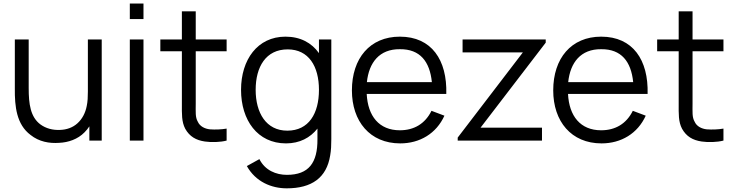

<svg xmlns="http://www.w3.org/2000/svg" viewBox="-20 -782 4083 1068"><path d="M468.8 -562.5V-272.9C468.8 -243.8 467.7 -216.7 462.5 -192.7C455.2 -154.2 437.5 -119.8 410.4 -95.8C385.4 -72.9 351 -60.4 314.6 -59.4C272.9 -57.3 235.4 -67.7 205.2 -89.6C149 -131.2 139.6 -204.2 139.6 -291.7V-562.5H62.5V-289.6C61.5 -189.6 71.9 -89.6 150 -31.3C196.9 6.2 254.2 16.7 309.4 12.5C359.4 10.4 412.5 -7.3 450 -45.8C460.4 -56.3 469.8 -67.7 477.1 -79.2V0H545.8V-562.5Z M702.1 -762.5V-676H778.1V-762.5ZM702.1 -562.5H778.1V0H702.1Z M1068.8 -496.9H1240.6V-562.5H1068.8V-718.8H991.7V-562.5H871.9V-496.9H991.7V-204.2C991.7 -149 989.6 -105.2 1010.4 -65.6C1034.4 -22.9 1069.8 -2.1 1119.8 5.2C1156.2 10.4 1204.2 9.4 1240.6 0V-66.7C1211.5 -61.5 1177.1 -60.4 1147.9 -62.5C1118.8 -65.6 1091.7 -79.2 1080.2 -105.2C1065.6 -130.2 1068.8 -159.4 1068.8 -206.3Z M1754.2 -562.5V-486.5C1713.5 -543.8 1651 -578.1 1567.7 -578.1C1412.5 -578.1 1320.8 -450 1320.8 -282.3C1320.8 -113.5 1412.5 15.6 1570.8 15.6C1646.9 15.6 1705.2 -15.6 1745.8 -66.7V-8.3C1746.9 122.9 1697.9 190.6 1576 190.6C1515.6 190.6 1454.2 165.6 1422.9 103.1L1353.1 141.7C1402.1 229.2 1489.6 265.6 1575 265.6C1713.5 265.6 1796.9 207.3 1816.7 82.3C1821.9 53.1 1822.9 24 1822.9 -8.3V-562.5ZM1578.1 -55.2C1460.4 -55.2 1402.1 -154.2 1402.1 -282.3C1402.1 -409.4 1458.3 -507.3 1580.2 -507.3C1696.9 -507.3 1754.2 -413.5 1754.2 -282.3C1754.2 -151 1697.9 -55.2 1578.1 -55.2Z M2019.8 -259.4H2462.5C2467.7 -447.9 2381.2 -578.1 2204.2 -578.1C2037.5 -578.1 1937.5 -457.3 1937.5 -279.2C1937.5 -107.3 2037.5 15.6 2206.2 15.6C2315.6 15.6 2407.3 -39.6 2452.1 -138.5L2380.2 -165.6C2344.8 -93.8 2283.3 -57.3 2204.2 -57.3C2088.5 -57.3 2026 -136.5 2019.8 -259.4ZM2204.2 -508.3C2316.7 -509.4 2370.8 -439.6 2382.3 -325H2020.8C2032.3 -434.4 2090.6 -509.4 2204.2 -508.3Z M2994.8 -71.9H2653.1L3015.6 -544.8V-562.5H2553.1V-490.6H2888.5L2526 -16.7V0H2994.8Z M3139.6 -259.4H3582.3C3587.5 -447.9 3501 -578.1 3324 -578.1C3157.3 -578.1 3057.3 -457.3 3057.3 -279.2C3057.3 -107.3 3157.3 15.6 3326 15.6C3435.4 15.6 3527.1 -39.6 3571.9 -138.5L3500 -165.6C3464.6 -93.8 3403.1 -57.3 3324 -57.3C3208.3 -57.3 3145.8 -136.5 3139.6 -259.4ZM3324 -508.3C3436.5 -509.4 3490.6 -439.6 3502.1 -325H3140.6C3152.1 -434.4 3210.4 -509.4 3324 -508.3Z M3832.3 -496.9H4004.2V-562.5H3832.3V-718.8H3755.2V-562.5H3635.4V-496.9H3755.2V-204.2C3755.2 -149 3753.1 -105.2 3774 -65.6C3797.9 -22.9 3833.3 -2.1 3883.3 5.2C3919.8 10.4 3967.7 9.4 4004.2 0V-66.7C3975 -61.5 3940.6 -60.4 3911.5 -62.5C3882.3 -65.6 3855.2 -79.2 3843.8 -105.2C3829.2 -130.2 3832.3 -159.4 3832.3 -206.3Z"/></svg>

Font: Manrope3
Style: Regular
Weight: 400
Width: 4
Designer: Mikhail Sharanda
Foundry: Mikhail Sharanda
Version: Version 3.000;PS 003.000;hotconv 1.0.88;makeotf.lib2.5.64775